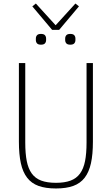

<svg xmlns="http://www.w3.org/2000/svg" viewBox="-20 -1055 633 1087"><path d="M123 -698V-248Q123 -186 131.5 -143Q140 -100 160 -72.5Q180 -45 213.5 -32.5Q247 -20 297 -20Q346 -20 379.5 -32.5Q413 -45 433 -72.5Q453 -100 461.5 -143Q470 -186 470 -248V-698H506V-253Q506 -181 495 -131Q484 -81 459.5 -49Q435 -17 395 -2.5Q355 12 297 12Q238 12 198 -2.5Q158 -17 133.5 -49Q109 -81 98 -131Q87 -181 87 -253V-698ZM275 -886 163 -1019 183 -1035 295 -912 407 -1035 427 -1019 315 -886ZM212 -802Q196 -802 189.5 -809.5Q183 -817 183 -828V-837Q183 -848 189.5 -855.5Q196 -863 212 -863Q228 -863 234.5 -855.5Q241 -848 241 -837V-828Q241 -817 234.5 -809.5Q228 -802 212 -802ZM378 -802Q362 -802 355.5 -809.5Q349 -817 349 -828V-837Q349 -848 355.5 -855.5Q362 -863 378 -863Q394 -863 400.5 -855.5Q407 -848 407 -837V-828Q407 -817 400.5 -809.5Q394 -802 378 -802Z"/></svg>

Font: IBM Plex Sans Cond ExtLt
Style: Regular
Weight: 200
Width: 3
Designer: Mike Abbink, Paul van der Laan, Pieter van Rosmalen
Foundry: Bold Monday
Version: Version 1.3